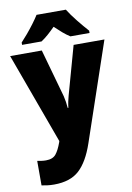

<svg xmlns="http://www.w3.org/2000/svg" viewBox="-106 -831 778 1135"><g transform="rotate(-10 283.0 -263.0)"><path d="M0 -553H190L271 -264Q275 -248 278 -228Q281 -208 282 -192H286Q288 -211 291.5 -228Q295 -245 300 -263L381 -553H566L366 35Q330 141 276 190.5Q222 240 125 240Q102 240 83.5 237.5Q65 235 50 232V85Q61 87 74.5 89Q88 91 102 91Q143 91 162 67.5Q181 44 197 -1L199 -8ZM372 -766Q393 -732 425.5 -691.5Q458 -651 486 -620V-606H371Q349 -620 328 -638Q307 -656 283 -679Q259 -655 239 -637.5Q219 -620 198 -606H81V-620Q98 -638 120 -664Q142 -690 162.5 -717.5Q183 -745 196 -766Z"/></g></svg>

Font: Noto Sans Ethiopic SemiCondensed Black
Style: Regular
Weight: 900
Width: 4
Designer: Monotype Design Team
Foundry: Monotype Imaging Inc.
Version: Version 2.102; ttfautohint (v1.8.4.7-5d5b)